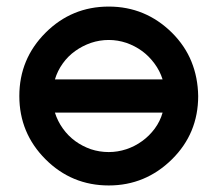

<svg xmlns="http://www.w3.org/2000/svg" viewBox="-20 -567 665 587"><path d="M585.9 -273.4Q585.9 -159.2 505.9 -80.1Q424.8 0 312.5 0Q199.2 0 119.1 -80.1Q39.1 -160.2 39.1 -273.4Q39.1 -386.7 119.1 -466.8Q199.2 -546.9 312.5 -546.9Q424.8 -546.9 505.9 -466.8Q545.9 -426.8 565.4 -378.4Q585 -330.1 585.9 -273.4ZM147.9 -222.7Q156.2 -196.3 172.4 -173.8Q188.5 -151.4 210 -135.7Q231.4 -120.1 257.8 -110.8Q284.2 -102.1 312.5 -102.1Q339.8 -102.1 366.2 -110.8Q392.6 -119.6 414.6 -135.7Q436.5 -151.4 453.1 -173.8Q469.7 -196.3 477.1 -222.7ZM477.1 -324.2Q468.8 -350.6 452.1 -373Q435.5 -395.5 414.1 -411.1Q392.6 -426.8 366.2 -436Q339.8 -444.8 312.5 -444.8Q284.7 -444.8 258.3 -436Q231.9 -426.8 210 -411.1Q188 -395.5 171.9 -373Q155.8 -350.6 147.9 -324.2Z"/></svg>

Font: Comfortaa
Style: Bold
Weight: 700
Designer: Johan Aakerlund
Foundry: Johan Aakerlund
Version: Version 2.001; ttfautohint (v1.4.1)